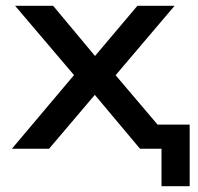

<svg xmlns="http://www.w3.org/2000/svg" viewBox="-20 -512 683 661"><path d="M536 129V0H494V-83H633V129ZM21 0 258 -281 259 -225 32 -492H163L319 -305H295L453 -492H581L355 -226L356 -279L593 0H462L295 -199H318L149 0Z"/></svg>

Font: Nunito Sans 10pt SemiExpanded SemiBold
Style: Regular
Weight: 600
Width: 6
Designer: Vernon Adams
Foundry: Vernon Adams
Version: Version 3.101;gftools[0.9.27]